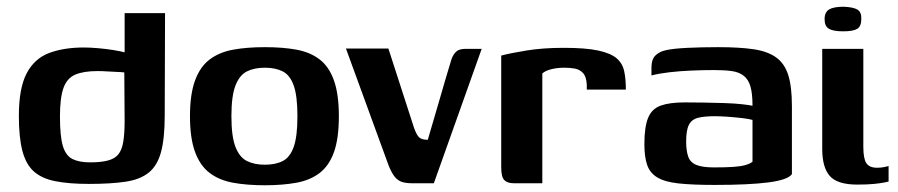

<svg xmlns="http://www.w3.org/2000/svg" viewBox="-20 -544 2666 570"><path d="M36 -200Q36 -282 59 -326Q82 -370 125.5 -386.5Q169 -403 229 -403Q247 -403 270.5 -401Q294 -399 316 -395.5Q338 -392 355 -387.5Q372 -383 380 -378L350 -365V-505H470L469 -201Q469 -133 458 -92.5Q447 -52 421.5 -31.5Q396 -11 352.5 -4.5Q309 2 244 2Q185 2 144.5 -6Q104 -14 80.5 -35Q57 -56 46.5 -96Q36 -136 36 -200ZM247 -62Q280 -62 300.5 -67.5Q321 -73 331.5 -86Q342 -99 346 -123.5Q350 -148 350 -186L349 -329Q341 -330 327 -330.5Q313 -331 298 -332Q283 -333 270 -333Q228 -333 203.5 -322.5Q179 -312 168.5 -283Q158 -254 158 -198Q158 -140 166.5 -111Q175 -82 195 -72Q215 -62 247 -62Z M766 6Q713 6 672 -1.5Q631 -9 602.5 -30.5Q574 -52 559 -93Q544 -134 544 -199Q544 -264 559 -305Q574 -346 602.5 -367.5Q631 -389 672 -396.5Q713 -404 766 -404Q820 -404 860.5 -396.5Q901 -389 929 -367.5Q957 -346 971.5 -305Q986 -264 986 -199Q986 -133 971.5 -92.5Q957 -52 929 -30.5Q901 -9 860 -1.5Q819 6 766 6ZM766 -55Q798 -55 819.5 -66Q841 -77 852 -108Q863 -139 863 -199Q863 -259 852 -290Q841 -321 819.5 -332Q798 -343 766 -343Q735 -343 713 -332Q691 -321 679 -290Q667 -259 667 -199Q667 -139 679 -108Q691 -77 713 -66Q735 -55 766 -55Z M1202 0Q1185 0 1173 -4Q1161 -8 1152 -19Q1143 -30 1134 -52L1007 -400H1133L1209 -165Q1216 -145 1223.5 -137Q1231 -129 1250 -129Q1268 -189 1285 -248.5Q1302 -308 1320 -367Q1325 -382 1334 -390.5Q1343 -399 1362 -399H1410L1268 0Z M1590 0H1505Q1486 0 1477 -9.5Q1468 -19 1468 -47V-379Q1494 -386 1542.5 -394Q1591 -402 1654 -402Q1719 -402 1756 -394Q1793 -386 1810.5 -371Q1828 -356 1833 -333Q1838 -310 1838 -278H1722V-292Q1721 -316 1711 -327Q1701 -338 1686 -340.5Q1671 -343 1656 -343Q1634 -343 1616.5 -338.5Q1599 -334 1590 -326Z M2101 5Q2035 5 1994 0.5Q1953 -4 1931 -17.5Q1909 -31 1901 -55Q1893 -79 1893 -116Q1893 -167 1904 -194Q1915 -221 1941.5 -230.5Q1968 -240 2013 -240Q2038 -240 2069.5 -239.5Q2101 -239 2131 -238Q2161 -237 2183.5 -234.5Q2206 -232 2214 -230Q2214 -266 2208 -287Q2202 -308 2188 -319Q2174 -330 2152.5 -333Q2131 -336 2101 -336Q2067 -336 2032.5 -334.5Q1998 -333 1967.5 -329.5Q1937 -326 1914 -320V-343Q1914 -368 1926 -379.5Q1938 -391 1957 -395Q1979 -400 2021.5 -402Q2064 -404 2112 -404Q2174 -404 2216 -398Q2258 -392 2283.5 -374Q2309 -356 2320 -321.5Q2331 -287 2331 -229V-27Q2319 -10 2261.5 -2.5Q2204 5 2101 5ZM2100 -47Q2134 -47 2156.5 -48.5Q2179 -50 2193 -54Q2207 -58 2214 -64V-188Q2204 -191 2182.5 -193.5Q2161 -196 2139 -197.5Q2117 -199 2102 -199Q2072 -199 2053 -194.5Q2034 -190 2025.5 -174Q2017 -158 2017 -124Q2017 -97 2023 -79.5Q2029 -62 2047 -54.5Q2065 -47 2100 -47Z M2525 4Q2466 4 2443.5 -21.5Q2421 -47 2421 -102V-399H2543V-108Q2543 -73 2552 -59.5Q2561 -46 2584 -46Q2595 -46 2605 -48Q2615 -50 2618 -51V-5Q2614 -4 2604 -2Q2594 0 2575 2Q2556 4 2525 4ZM2483 -451Q2454 -451 2441 -458.5Q2428 -466 2428 -487Q2428 -508 2441.5 -516Q2455 -524 2484 -524Q2513 -523 2525.5 -515.5Q2538 -508 2537 -487Q2537 -466 2525 -458.5Q2513 -451 2483 -451Z"/></svg>

Font: Genos Thin SemiBold
Style: Regular
Weight: 600
Version: Version 1.010